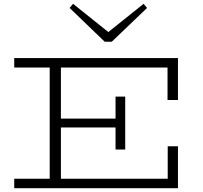

<svg xmlns="http://www.w3.org/2000/svg" viewBox="-20 -992 1068 1012"><path d="M55 0V-50H864V-221H918V0ZM242 -28V-656H301V-28ZM277 -320V-367H616V-320ZM589 -204V-483H640V-204ZM863 -465V-636H55V-686H918V-465ZM737 -972 755 -950 569 -772H532L347 -950L365 -972L551 -823Z"/></svg>

Font: BioRhyme SemiExpanded Light
Style: Regular
Weight: 300
Width: 6
Designer: Aoife Mooney
Foundry: Aoife Mooney Type
Version: Version 1.600;gftools[0.9.33]